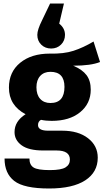

<svg xmlns="http://www.w3.org/2000/svg" viewBox="-20 -854 591 1096"><path d="M193 -655Q193 -684 220 -738L266 -834H345L318 -719Q351 -693 351 -655Q351 -622 328.5 -599.5Q306 -577 272 -577Q238 -577 215.5 -599Q193 -621 193 -655ZM514 -617 551 -500Q499 -479 398 -479Q450 -457 474 -425Q498 -393 498 -342Q498 -263 437.5 -213.5Q377 -164 275 -164Q242 -164 214 -170Q197 -161 197 -140Q197 -108 255 -108H335Q427 -108 482.5 -65Q538 -22 538 46Q538 129 466.5 175.5Q395 222 260 222Q117 222 61.5 179Q6 136 6 51H148Q148 87 171.5 102Q195 117 264 117Q329 117 354 101.5Q379 86 379 57Q379 5 303 5H226Q144 5 103.5 -24.5Q63 -54 63 -100Q63 -162 126 -202Q31 -252 31 -354Q31 -443 95 -495.5Q159 -548 264 -548Q344 -546 399.5 -564Q455 -582 514 -617ZM268 -444Q231 -444 209.5 -420.5Q188 -397 188 -356Q188 -313 209.5 -289.5Q231 -266 268 -266Q348 -266 348 -358Q348 -444 268 -444Z"/></svg>

Font: Fira Sans
Style: Bold
Weight: 700
Designer: bBox Type GmbH & Carrois Corporate GbR & Edenspiekermann AG
Foundry: bBox Type GmbH & Carrois Corporate GbR & Edenspiekermann AG
Version: Version 4.301;PS 004.301;hotconv 1.0.88;makeotf.lib2.5.64775